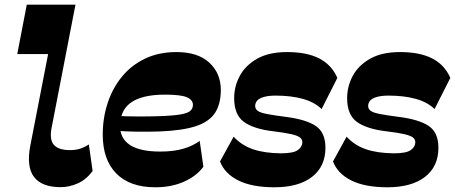

<svg xmlns="http://www.w3.org/2000/svg" viewBox="-20 -792 1957 826"><path d="M241 13.2Q160 13.2 126.4 -30.6Q92.7 -74.5 110.7 -167L187 -559.5H54.3L95.2 -772H304.7L202 -242.2Q192 -191.7 211.7 -169Q231.5 -146.2 281.2 -146.2Q305 -146.2 324 -152.1Q343 -158 362.2 -170.7L378.5 -56.2Q350.7 -19.2 314.5 -3Q278.2 13.2 241 13.2Z M648.3 13.7Q538.6 13.7 480.3 -45.6Q422 -105 422 -212.9Q422 -284.6 443.1 -348.6Q464.1 -412.7 504.6 -462.1Q545.1 -511.6 604.1 -539.8Q663 -568 739.3 -568Q831.3 -568 880.6 -522.3Q930 -476.6 930 -405.3Q930 -345.1 905.3 -306.9Q880.6 -268.6 823.1 -249.4Q765.6 -230.3 665.7 -226.4Q618.7 -225 569.9 -225.5Q521.1 -226 478.1 -229.7V-293.3Q523 -291.3 570.5 -291Q618 -290.7 661.9 -292.1Q725.9 -294.1 757.6 -299.9Q789.3 -305.6 799.6 -315.9Q810 -326.1 810 -341.1Q810 -362.1 784.1 -373.5Q758.3 -384.9 690.7 -384.9Q637.9 -384.9 600.9 -375.6Q563.9 -366.3 540.9 -348.9Q517.9 -331.6 507.3 -306.6Q496.7 -281.6 496.7 -249.7Q496.7 -196 539.5 -168Q582.3 -140 669.6 -140Q726.3 -140 768 -152Q809.7 -164 839.1 -185.9L855 -74.6Q824.6 -33.7 770.7 -10Q716.9 13.7 648.3 13.7Z M1160.3 13.7Q1064.4 13.7 1005.5 -15.6Q946.6 -44.9 926.6 -97.4L985.1 -203.9Q1019 -166.9 1068.4 -149.9Q1117.9 -133 1188.7 -132.4Q1242.3 -132.4 1261.5 -146.6Q1280.7 -160.7 1280.7 -180.1Q1280.7 -192.6 1270.3 -200.6Q1259.9 -208.7 1233.1 -214.9Q1206.4 -221.1 1155.3 -227.3Q1072 -237 1029.7 -267.4Q987.4 -297.7 987.4 -369.9Q987.4 -420.6 1011.7 -465.7Q1036 -510.9 1086.3 -539.4Q1136.6 -568 1215.4 -568Q1299.4 -568 1352.8 -540.9Q1406.1 -513.9 1431.4 -457L1363.6 -323Q1332.7 -352.9 1282.2 -366.8Q1231.7 -380.7 1166 -380.7Q1135.3 -380.7 1115.2 -374.9Q1095.1 -369.1 1086.4 -359.1Q1077.7 -349 1077.7 -335.3Q1078.3 -322.9 1088.9 -315.1Q1099.4 -307.3 1128 -301.6Q1156.6 -296 1208.6 -289.3Q1295.9 -278.4 1338 -250.4Q1380.1 -222.4 1380.1 -156.6Q1380.1 -75.7 1322.4 -31Q1264.6 13.7 1160.3 13.7Z M1646.3 13.7Q1550.4 13.7 1491.5 -15.6Q1432.6 -44.9 1412.6 -97.4L1471.1 -203.9Q1505 -166.9 1554.4 -149.9Q1603.9 -133 1674.7 -132.4Q1728.3 -132.4 1747.5 -146.6Q1766.7 -160.7 1766.7 -180.1Q1766.7 -192.6 1756.3 -200.6Q1745.9 -208.7 1719.1 -214.9Q1692.4 -221.1 1641.3 -227.3Q1558 -237 1515.7 -267.4Q1473.4 -297.7 1473.4 -369.9Q1473.4 -420.6 1497.7 -465.7Q1522 -510.9 1572.3 -539.4Q1622.6 -568 1701.4 -568Q1785.4 -568 1838.8 -540.9Q1892.1 -513.9 1917.4 -457L1849.6 -323Q1818.7 -352.9 1768.2 -366.8Q1717.7 -380.7 1652 -380.7Q1621.3 -380.7 1601.2 -374.9Q1581.1 -369.1 1572.4 -359.1Q1563.7 -349 1563.7 -335.3Q1564.3 -322.9 1574.9 -315.1Q1585.4 -307.3 1614 -301.6Q1642.6 -296 1694.6 -289.3Q1781.9 -278.4 1824 -250.4Q1866.1 -222.4 1866.1 -156.6Q1866.1 -75.7 1808.4 -31Q1750.6 13.7 1646.3 13.7Z"/></svg>

Font: Savate ExtraLight
Style: Italic
Weight: 200
Italic angle: -11°
Designer: Max Esnée
Foundry: Plomb Type
Version: Version 2.000